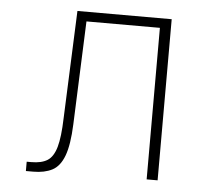

<svg xmlns="http://www.w3.org/2000/svg" viewBox="-46 -639 793 698"><g transform="rotate(5 350.0 -290.0)"><path d="M73 8V-26H90Q127 -26 148.5 -39.5Q170 -53 180.5 -89.5Q191 -126 193 -196L209 -588H553V0H513V-553H245L230 -176Q227 -101 212 -61Q197 -21 169 -6.5Q141 8 100 8Z"/></g></svg>

Font: Martian Mono Thin
Style: Regular
Weight: 100
Monospace: yes
Designer: Roman Shamin
Foundry: Evil Martians
Version: Version 1.000; ttfautohint (v1.8.4.7-5d5b)